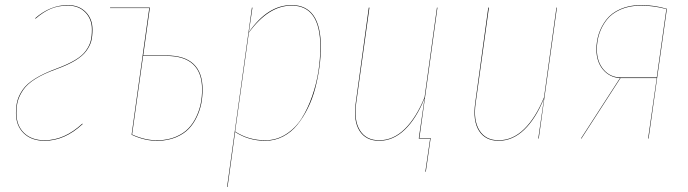

<svg xmlns="http://www.w3.org/2000/svg" viewBox="-20 -547 2718 758"><path d="M248 -526.9Q291.5 -526.9 318.4 -499.8Q345.2 -472.7 345.2 -430.2Q345.2 -403.8 340.3 -385Q335.4 -366.2 321 -346.2Q306.6 -326.2 277.3 -308.3Q248 -290.5 202.1 -273.9Q152.3 -255.9 119.9 -235.6Q87.4 -215.3 71.8 -192.4Q56.2 -169.4 50.5 -148.7Q44.9 -127.9 44.9 -100.1Q44.9 -51.3 75 -22.2Q105 6.8 155.8 6.8Q234.4 6.8 305.2 -59.1L306.2 -57.1Q235.4 8.8 155.8 8.8Q104 8.8 73.5 -21Q43 -50.8 43 -100.1Q43 -127.9 48.6 -149.2Q54.2 -170.4 70.1 -193.4Q85.9 -216.3 118.9 -236.8Q151.9 -257.3 202.1 -275.9Q247.1 -292.5 276.1 -309.8Q305.2 -327.1 319.3 -347.2Q333.5 -367.2 338.1 -385.7Q342.8 -404.3 342.8 -430.2Q342.8 -471.7 316.7 -498.3Q290.5 -524.9 248 -524.9Q210.9 -524.9 180.9 -512.5Q150.9 -500 120.1 -473.1L119.1 -475.1Q178.2 -526.9 248 -526.9Z M636.7 -328.1Q779.8 -328.1 779.8 -193.8Q779.8 -165.5 774.7 -138.7Q769.5 -111.8 756.8 -85Q744.1 -58.1 724.9 -38.1Q705.6 -18.1 674.8 -5.1Q644 7.8 605.5 8.8Q553.2 10.3 499.5 -15.1L569.3 -515.1H414.6V-517.1H571.8L545.4 -328.1ZM605.5 6.8Q644 5.9 674.3 -7.1Q704.6 -20 723.6 -39.8Q742.7 -59.6 755.1 -86.2Q767.6 -112.8 772.7 -139.2Q777.8 -165.5 777.8 -193.8Q777.8 -326.2 636.7 -326.2H544.9L501.5 -16.1Q554.7 8.3 605.5 6.8Z M876.5 190.9 974.6 -517.1H976.6L962.4 -419.9Q1037.1 -526.9 1131.3 -526.9Q1246.6 -526.9 1246.6 -361.8Q1246.6 -322.8 1241 -281.5Q1235.4 -240.2 1224.4 -198.2Q1213.4 -156.2 1195.1 -119.4Q1176.8 -82.5 1153.3 -53.7Q1129.9 -24.9 1097.4 -8.1Q1064.9 8.8 1027.3 8.8Q961.4 8.8 908.2 -25.9L878.4 190.9ZM1027.3 6.8Q1071.8 6.8 1109.1 -17.1Q1146.5 -41 1170.9 -79.6Q1195.3 -118.2 1212.4 -167.5Q1229.5 -216.8 1237.1 -265.9Q1244.6 -314.9 1244.6 -361.8Q1244.6 -524.9 1131.3 -524.9Q1040 -524.9 962.4 -418L908.2 -27.8Q961.4 6.8 1027.3 6.8Z M1707 -517.1 1635.7 -2H1680.2L1661.1 130.9H1659.2L1678.2 0H1633.3L1656.2 -159.2Q1623.5 -78.6 1577.9 -34.9Q1532.2 8.8 1477.1 8.8Q1424.3 8.8 1399.4 -30.5Q1374.5 -69.8 1384.3 -140.1L1436 -517.1H1438.5L1386.2 -140.1Q1376.5 -71.8 1400.9 -32.5Q1425.3 6.8 1477.1 6.8Q1532.2 6.8 1577.6 -37.4Q1623 -81.5 1656.2 -163.1L1705.1 -517.1Z M1948.7 8.8Q1896 8.8 1871.1 -30.5Q1846.2 -69.8 1856 -140.1L1907.7 -517.1H1910.2L1857.9 -140.1Q1848.1 -71.8 1872.6 -32.5Q1897 6.8 1948.7 6.8Q2003.9 6.8 2049.3 -37.4Q2094.7 -81.5 2127.9 -163.1L2176.8 -517.1H2178.7L2106.9 0H2105L2127.9 -159.2Q2095.2 -78.6 2049.6 -34.9Q2003.9 8.8 1948.7 8.8Z M2510.7 -526.9Q2563 -526.9 2612.8 -512.2L2540.5 0H2538.6L2572.8 -238.8H2429.7L2275.4 0H2273.4L2427.7 -238.8Q2386.7 -241.2 2360.6 -272.2Q2334.5 -303.2 2334.5 -352.1Q2334.5 -384.3 2344.2 -414.1Q2354 -443.8 2374 -469.7Q2394 -495.6 2429.2 -511.2Q2464.4 -526.9 2510.7 -526.9ZM2510.7 -524.9Q2464.8 -524.9 2429.9 -509.5Q2395 -494.1 2375.2 -468.5Q2355.5 -442.9 2345.9 -413.6Q2336.4 -384.3 2336.4 -352.1Q2336.4 -303.2 2363 -272.2Q2389.6 -241.2 2431.6 -241.2H2572.8L2610.8 -511.2Q2560.5 -524.9 2510.7 -524.9Z"/></svg>

Font: Fira Sans Compressed Two
Style: Italic
Weight: 100
Width: 3
Italic angle: -8°
Designer: Carrois Corporate & Edenspiekermann AG
Foundry: Carrois Corporate GbR & Edenspiekermann AG
Version: Version 4.203;PS 004.203;hotconv 1.0.88;makeotf.lib2.5.64775